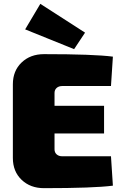

<svg xmlns="http://www.w3.org/2000/svg" viewBox="-20 -976 636 1000"><path d="M366 -720 111 -823 190 -956 423 -806ZM558 -162 568 -9Q468 4 209 4Q138 4 92.5 -39.5Q47 -83 47 -153V-537Q47 -607 92.5 -650.5Q138 -694 209 -694Q468 -694 568 -681L558 -528H305Q286 -528 275 -518Q264 -508 264 -492V-425H522V-281H264V-198Q264 -182 275 -172Q286 -162 305 -162Z"/></svg>

Font: Exo 2.0 Black
Style: Regular
Weight: 900
Designer: Natanael Gama
Version: Version 1.001;PS 001.001;hotconv 1.0.70;makeotf.lib2.5.58329